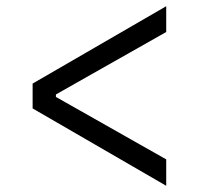

<svg xmlns="http://www.w3.org/2000/svg" viewBox="-20 -614 640 618"><path d="M85 -265V-345L515 -594V-511L160 -310V-302L515 -101V-16Z"/></svg>

Font: PlemolJP35 Console
Style: Regular
Weight: 400
Version: v2.0.3; ttfautohint (v1.8.4.7-5d5b-dirty) -l 6 -r 45 -G 200 